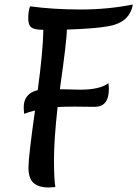

<svg xmlns="http://www.w3.org/2000/svg" viewBox="-20 -813 608 850"><path d="M399 -340 310 -341Q261 -341 235 -339Q219 -195 219 -107.5Q219 -20 225 15Q199 17 197 17Q151 17 128.5 -3Q106 -23 106 -71Q106 -119 135 -324Q107 -317 87 -309Q85 -327 85 -338Q85 -399 147 -414Q170 -582 172 -681Q133 -681 119 -691.5Q105 -702 105 -732.5Q105 -763 113 -785Q216 -771 337 -771Q458 -771 568 -793Q555 -712 455 -696Q396 -686 276 -682Q276 -635 245 -418Q307 -416 335 -416Q423 -416 460 -445Q462 -429 462 -419Q462 -340 399 -340Z"/></svg>

Font: Merienda
Style: Regular
Weight: 400
Designer: Eduardo Rodriguez Tunni
Foundry: Eduardo Rodriguez Tunni
Version: Version 1.001